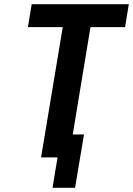

<svg xmlns="http://www.w3.org/2000/svg" viewBox="-20 -755 640 921"><path d="M232 146 256 0H177L281 -625H114L132 -735H598L580 -625H414L329 -110H383L340 146Z"/></svg>

Font: Iosevka Curly XBdExObl
Style: Regular
Weight: 800
Width: 7
Italic angle: -9°
Monospace: yes
Designer: Belleve Invis
Foundry: Belleve Invis
Version: Version 11.1.0; ttfautohint (v1.8.3)